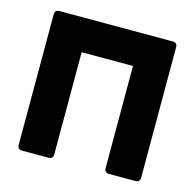

<svg xmlns="http://www.w3.org/2000/svg" viewBox="-82 -599 696 683"><g transform="rotate(15 266.0 -257.0)"><path d="M170 -393V-17Q170 0 153 0H56Q39 0 39 -17V-497Q39 -514 56 -514H473Q490 -514 490 -497V-17Q490 0 473 0H376Q359 0 359 -17V-393Z"/></g></svg>

Font: Barlow
Style: Bold
Weight: 700
Designer: Jeremy Tribby
Foundry: Jeremy Tribby
Version: Version 1.101 August 23, 2024